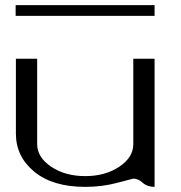

<svg xmlns="http://www.w3.org/2000/svg" viewBox="-20 -729 706 749"><path d="M583 -709V-667H41V-709ZM583 -500Q583 -500 583 0Q554.7 0 536.6 -16.1Q518.6 -32.2 500 -32.2Q498 -32.2 438.5 -16.1Q378.9 0 312.5 0Q185.5 0 113.8 -59.1Q42 -118.2 42 -208V-500H125V-167Q125 -115.2 179.7 -78.6Q234.4 -42 312.5 -42Q390.6 -42 445.3 -78.6Q500 -115.2 500 -167V-500Z"/></svg>

Font: okolaks
Style: Regular
Weight: 500
Version: Version 000.6.0